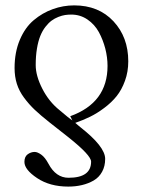

<svg xmlns="http://www.w3.org/2000/svg" viewBox="-20 -459 530 714"><path d="M231.9 -23.9 202.1 -48.8C175.5 -70 153.9 -96.7 137.5 -128.9C121 -161.1 112.8 -190.4 112.8 -216.8C112.8 -239.3 114.3 -259.8 117.4 -278.3C120.5 -296.9 124.7 -312.6 129.9 -325.4C135.1 -338.3 141.4 -349.5 148.9 -359.1C156.4 -368.7 164 -376.4 171.6 -382.1C179.3 -387.8 187.7 -392.4 196.8 -396C205.9 -399.6 214.2 -401.9 221.7 -403.1C229.2 -404.2 237 -404.8 245.1 -404.8C267.3 -404.8 287.3 -398.7 305.2 -386.5C323.1 -374.3 337.2 -358.6 347.7 -339.4C358.1 -320.1 366 -299.7 371.6 -278.1C377.1 -256.4 379.9 -235 379.9 -213.9C379.9 -122.4 333.7 -60.1 241.2 -26.9L249 -11.2ZM259.8 -2C279.3 -8.8 297.6 -16.4 314.7 -24.7C331.8 -33 349.4 -43.9 367.4 -57.4C385.5 -70.9 400.9 -85.5 413.6 -101.3C426.3 -117.1 436.7 -136.2 444.8 -158.7C453 -181.2 457 -205.2 457 -231C457 -290.9 438.6 -340.5 401.9 -379.9C365.1 -419.3 316.4 -439 255.9 -439C228.5 -439 202 -434.3 176.3 -425C150.6 -415.8 127 -402.1 105.5 -384C84 -366 66.7 -341.6 53.7 -310.8C40.7 -280 34.2 -245.1 34.2 -206.1C34.2 -184.9 37 -165.3 42.7 -147.2C48.4 -129.2 57.4 -111.9 69.6 -95.5C81.8 -79 95.1 -64 109.4 -50.5C123.7 -37 141.9 -21.5 164.1 -3.9L234.9 51.8C290.9 96.4 318.8 126.5 318.8 142.1C318.8 182.1 290.9 202.1 234.9 202.1C203.6 202.1 178.7 184.7 160.2 149.9C151.7 134 142.7 122.6 133.3 116C123.9 109.3 115.7 106 108.9 106C99.8 106 91.1 108.9 83 114.7C74.9 120.6 70.8 130 70.8 143.1C70.8 162.3 86.6 182.4 118.2 203.4C149.7 224.4 188.3 234.9 233.9 234.9C252.1 234.9 269.1 233 284.9 229.2C300.7 225.5 315.2 219.8 328.4 212.2C341.6 204.5 352 193.8 359.6 179.9C367.3 166.1 371.1 150.1 371.1 131.8C371.1 101.2 340 61.7 277.8 13.2Z"/></svg>

Font: Linux Biolinum G
Style: Bold
Weight: 700
Designer: Philipp H. Poll
Foundry: Philipp H. Poll
Version: Version 1.1.0